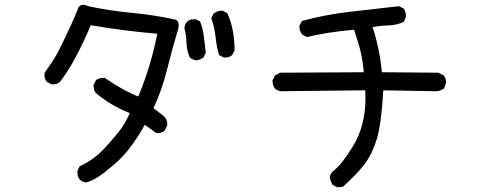

<svg xmlns="http://www.w3.org/2000/svg" viewBox="-20 -733 2040 808"><path d="M343 35Q306 30 306 -7V-14L315 -33Q345 -47 371 -65.5Q397 -84 424.5 -114Q452 -144 479.5 -178Q507 -212 526 -257Q444 -290 384 -341Q374 -352 374 -370V-376L384 -396Q397 -405 414 -405H421Q505 -348 562 -327Q614 -451 642 -591Q500 -603 362 -627Q296 -470 232 -388Q221 -378 203 -378H197L178 -388Q167 -400 167 -417L168 -427Q205 -479 220.5 -507.5Q236 -536 250.5 -567.5Q265 -599 280.5 -631.5Q296 -664 307 -694Q313 -713 330 -713Q339 -713 351 -707Q440 -688 535 -679Q630 -670 720 -650Q732 -644 732 -627Q732 -619 729 -608Q704 -526 683.5 -442Q663 -358 626 -278L671 -243Q684 -229 684 -211Q684 -204 673 -183Q661 -173 644 -173H638L589 -208Q571 -173 537 -125Q503 -77 459 -39.5Q415 -2 391.5 12.5Q368 27 343 35ZM807 -479Q791 -481 779 -491Q766 -519 765 -551Q764 -583 756 -615Q761 -652 796 -652H803L822 -643Q834 -613 838 -578.5Q842 -544 846 -511L836 -491Q822 -481 807 -479ZM928 -491H922L902 -501Q891 -538 887 -578.5Q883 -619 869 -656L879 -676Q894 -688 913 -688H916L936 -678Q967 -614 967 -521L957 -501Q945 -491 928 -491Z M1399 55 1380 45Q1370 29 1368 12Q1370 -4 1388 -18Q1418 -41 1465 -117Q1518 -203 1518 -320L1517 -353L1158 -349L1139 -358Q1127 -372 1127 -391V-396L1137 -415L1158 -427L1511 -429Q1505 -491 1494 -530Q1483 -569 1470 -608Q1351 -597 1272 -577L1253 -587Q1240 -601 1240 -620V-625L1251 -645Q1351 -672 1453.5 -683.5Q1556 -695 1659 -707L1679 -697Q1688 -684 1688 -667V-660L1679 -641Q1649 -627 1615 -626Q1581 -625 1548 -619Q1579 -523 1587 -429L1826 -427L1848 -415Q1857 -403 1857 -386Q1857 -381 1848 -360Q1834 -351 1818 -349L1593 -353Q1585 -210 1565.5 -147Q1546 -84 1514 -42Q1482 0 1423 53Z"/></svg>

Font: Xiaolai Mono SC
Style: Regular
Weight: 400
Monospace: yes
Designer: LXGW / Nozomi Seto
Version: Version 3.113;September 30, 2024